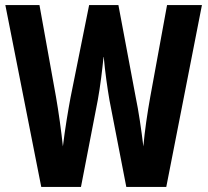

<svg xmlns="http://www.w3.org/2000/svg" viewBox="-20 -734 815 754"><path d="M773 -714H636L570 -353C559 -292 548 -218 543 -159C535 -225 524 -300 513 -352L445 -714H330L257 -351C248 -303 235 -226 227 -159C221 -217 210 -296 200 -353L135 -714H1L142 0H298L364 -341C374 -395 382 -464 387 -514C393 -447 402 -387 410 -340L476 0H633Z"/></svg>

Font: Noto Sans Arabic UI XCn
Style: Bold
Weight: 700
Width: 2
Designer: Monotype Design Team, Nadine Chahine and Nizar Qandah
Foundry: Monotype Imaging Inc.
Version: Version 2.010